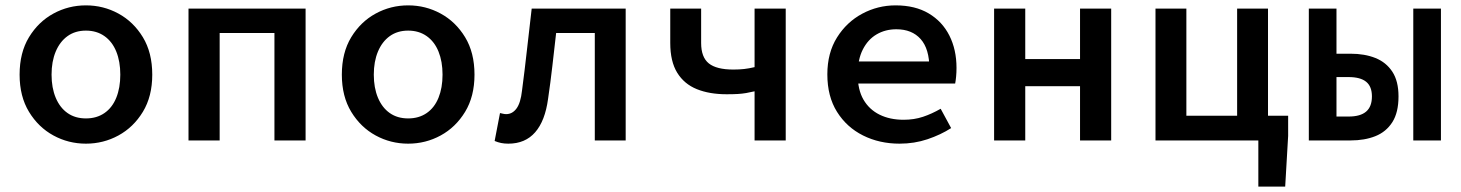

<svg xmlns="http://www.w3.org/2000/svg" viewBox="-20 -523 5440 715"><path d="M300 12Q235 12 179 -18.5Q123 -49 88 -106.5Q53 -164 53 -245Q53 -327 88 -384.5Q123 -442 179 -472.5Q235 -503 300 -503Q365 -503 421 -472.5Q477 -442 512 -384.5Q547 -327 547 -245Q547 -164 512 -106.5Q477 -49 421 -18.5Q365 12 300 12ZM300 -82Q340 -82 369 -102Q398 -122 413 -159Q428 -196 428 -245Q428 -294 413 -331Q398 -368 369 -388.5Q340 -409 300 -409Q260 -409 231.5 -388.5Q203 -368 187.5 -331Q172 -294 172 -245Q172 -196 187.5 -159Q203 -122 231.5 -102Q260 -82 300 -82Z M682 0V-491H1118V0H1002V-400H798V0Z M1500 12Q1435 12 1379 -18.5Q1323 -49 1288 -106.5Q1253 -164 1253 -245Q1253 -327 1288 -384.5Q1323 -442 1379 -472.5Q1435 -503 1500 -503Q1565 -503 1621 -472.5Q1677 -442 1712 -384.5Q1747 -327 1747 -245Q1747 -164 1712 -106.5Q1677 -49 1621 -18.5Q1565 12 1500 12ZM1500 -82Q1540 -82 1569 -102Q1598 -122 1613 -159Q1628 -196 1628 -245Q1628 -294 1613 -331Q1598 -368 1569 -388.5Q1540 -409 1500 -409Q1460 -409 1431.5 -388.5Q1403 -368 1387.5 -331Q1372 -294 1372 -245Q1372 -196 1387.5 -159Q1403 -122 1431.5 -102Q1460 -82 1500 -82Z M1873 12Q1858 12 1846 9.5Q1834 7 1822 2L1842 -102Q1847 -101 1853 -99.5Q1859 -98 1865 -98Q1888 -98 1903.5 -119Q1919 -140 1924 -186Q1934 -262 1942.5 -338.5Q1951 -415 1960 -491H2310V0H2195V-400H2051Q2044 -339 2037 -277.5Q2030 -216 2021 -155Q2010 -73 1973 -30.5Q1936 12 1873 12Z M2790 0V-183Q2773 -179 2758.5 -176.5Q2744 -174 2727.5 -173Q2711 -172 2686 -172Q2622 -172 2575 -191Q2528 -210 2502 -252Q2476 -294 2476 -363V-491H2591V-363Q2591 -310 2619.5 -287Q2648 -264 2711 -264Q2733 -264 2751 -266Q2769 -268 2790 -273V-491H2906V0Z M3330 12Q3255 12 3194 -18.5Q3133 -49 3097 -106.5Q3061 -164 3061 -246Q3061 -326 3097 -383.5Q3133 -441 3191 -472Q3249 -503 3315 -503Q3388 -503 3438.5 -473Q3489 -443 3515.5 -390.5Q3542 -338 3542 -270Q3542 -253 3540.5 -237.5Q3539 -222 3537 -212H3144V-294H3463L3441 -268Q3441 -341 3408.5 -377.5Q3376 -414 3318 -414Q3277 -414 3244.5 -395Q3212 -376 3193 -338.5Q3174 -301 3174 -246Q3174 -189 3195.5 -152Q3217 -115 3255.5 -96Q3294 -77 3345 -77Q3384 -77 3417 -88Q3450 -99 3483 -118L3522 -46Q3483 -21 3434 -4.5Q3385 12 3330 12Z M3682 0V-491H3798V-303H4002V-491H4118V0H4002V-202H3798V0Z M4283 0V-491H4398V-92H4587V-491H4702V0ZM4666 172V0H4632V-92H4777V-17L4766 172Z M4854 0V-491H4957V-323H5009Q5062 -323 5102 -307Q5142 -291 5165 -256Q5188 -221 5188 -164Q5188 -104 5165 -68Q5142 -32 5102 -16Q5062 0 5009 0ZM4957 -89H5002Q5046 -89 5067.5 -107.5Q5089 -126 5089 -164Q5089 -201 5067.5 -218.5Q5046 -236 5002 -236H4957ZM5243 0V-491H5346V0Z"/></svg>

Font: Source Code Pro SemiBold
Style: Regular
Weight: 600
Monospace: yes
Designer: Paul D. Hunt, Teo Tuominen
Foundry: Adobe Systems Incorporated
Version: Version 1.018;hotconv 1.0.116;makeotfexe 2.5.65601